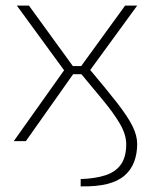

<svg xmlns="http://www.w3.org/2000/svg" viewBox="-20 -502 547 683"><path d="M267 161V135Q321 133 356.5 121Q392 109 410.5 82.5Q429 56 429 11Q429 -23 407 -61Q385 -99 346 -146Q307 -193 258 -252L425 -482H468L301 -253Q360 -183 397 -135.5Q434 -88 451 -54Q468 -20 468 10Q468 45 457 74Q446 103 422.5 123Q399 143 361 152.5Q323 162 267 161ZM29 0 208 -252 40 -482H83L250 -252L72 0ZM227 -238V-267H286V-238Z"/></svg>

Font: Exo 2 ExtraLight
Style: Regular
Weight: 250
Designer: Natanael Gama
Foundry: Natanael Gama
Version: Version 2.010